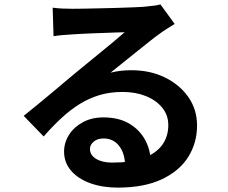

<svg xmlns="http://www.w3.org/2000/svg" viewBox="-20 -797 1040 875"><path d="M220 -762Q241 -759 265 -758Q289 -757 311 -757Q327 -757 359 -757.5Q391 -758 431.5 -759Q472 -760 512 -761Q552 -762 584.5 -763.5Q617 -765 635 -766Q666 -769 684 -771.5Q702 -774 711 -777L776 -688Q759 -677 741 -666Q723 -655 706 -642Q686 -628 658 -605.5Q630 -583 598.5 -558Q567 -533 537.5 -509Q508 -485 484 -466Q509 -472 532 -474.5Q555 -477 579 -477Q664 -477 731.5 -444Q799 -411 838.5 -354.5Q878 -298 878 -225Q878 -146 838 -82Q798 -18 717.5 20Q637 58 516 58Q447 58 391.5 38Q336 18 304 -19Q272 -56 272 -106Q272 -147 294.5 -182.5Q317 -218 357.5 -240Q398 -262 451 -262Q520 -262 567.5 -234.5Q615 -207 640.5 -161Q666 -115 667 -60L550 -44Q549 -99 522.5 -132.5Q496 -166 452 -166Q424 -166 407 -151.5Q390 -137 390 -118Q390 -90 418 -73Q446 -56 491 -56Q576 -56 633 -76.5Q690 -97 718.5 -135.5Q747 -174 747 -227Q747 -272 719.5 -306Q692 -340 645 -359Q598 -378 539 -378Q481 -378 433 -363.5Q385 -349 342.5 -322.5Q300 -296 259.5 -258.5Q219 -221 179 -175L88 -269Q115 -291 149 -318.5Q183 -346 218.5 -376Q254 -406 285.5 -432.5Q317 -459 339 -477Q360 -494 388 -517Q416 -540 446 -564.5Q476 -589 503 -611.5Q530 -634 548 -650Q533 -650 509 -649Q485 -648 456.5 -647Q428 -646 399.5 -645Q371 -644 346.5 -642.5Q322 -641 306 -640Q286 -639 264 -637Q242 -635 224 -632Z"/></svg>

Font: Farlight84_Sys_V01
Style: Bold
Weight: 700
Designer: Monotype Design Team, Nadine Chahine and Nizar Qandah
Foundry: Monotype Imaging Inc.
Version: Version 2.004;October 31, 2024;FontCreator 14.0.0.2814 64-bi